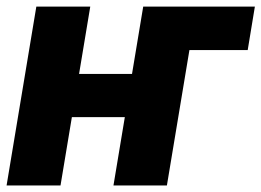

<svg xmlns="http://www.w3.org/2000/svg" viewBox="-25 -566 798 586"><path d="M752.9 -545.9 731 -413.1H522.9L545.9 -545.9ZM436.5 -340.3 414.1 -208.5H135.3L156.7 -340.3ZM250.5 -545.9 159.7 0H-4.9L85.9 -545.9ZM575.2 -545.9 484.4 0H321.3L412.1 -545.9Z"/></svg>

Font: Inter Tight ExtraBold
Style: Italic
Weight: 800
Italic angle: -9.39999°
Designer: Rasmus Andersson
Foundry: rsms
Version: Version 3.004